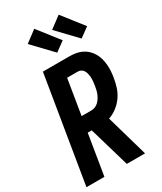

<svg xmlns="http://www.w3.org/2000/svg" viewBox="-240 -1071 980 1158"><g transform="rotate(-30 250.0 -492.5)"><path d="M410 0H283L201 -281H173L127 0H2L123 -735H305Q328 -735 350.5 -731.5Q373 -728 392.5 -718.5Q412 -709 427.5 -694.5Q443 -680 454 -661.5Q465 -643 471 -622Q477 -601 479 -578.5Q481 -556 479.5 -533Q478 -510 474 -487Q469 -456 459 -425.5Q449 -395 430 -368Q411 -341 384 -320.5Q357 -300 327 -290ZM191 -386H259Q272 -386 285 -391Q298 -396 308.5 -406Q319 -416 326.5 -428Q334 -440 339 -452.5Q344 -465 347 -478Q350 -491 352 -504Q354 -517 355.5 -530.5Q357 -544 356.5 -557Q356 -570 353.5 -582.5Q351 -595 345.5 -606Q340 -617 329 -623.5Q318 -630 305 -630H231ZM425 -791 297 -925 377 -985 491 -839ZM255 -791 127 -925 207 -985 321 -839Z"/></g></svg>

Font: Iosevka Extrabold
Style: Italic
Weight: 800
Italic angle: -9°
Monospace: yes
Designer: Belleve Invis
Foundry: Belleve Invis
Version: Version 32.5.0; ttfautohint (v1.8.4)